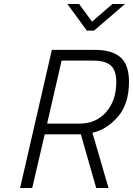

<svg xmlns="http://www.w3.org/2000/svg" viewBox="-20 -946 669 966"><path d="M609 -926 453 -792H417L319 -926H378L443 -837L546 -926ZM629 -535Q629 -423 573 -358.5Q517 -294 445 -278Q445 -278 526 0H464L387 -270H205L142 0H81L241 -695H457Q544 -695 586.5 -657.5Q629 -620 629 -535ZM565 -533Q565 -592 537.5 -616.5Q510 -641 449 -641H290L217 -324H379Q463 -324 514 -382Q565 -440 565 -533Z"/></svg>

Font: Titillium Web Light
Style: Italic
Weight: 300
Italic angle: -13°
Version: Version 1.002;PS 57.000;hotconv 1.0.70;makeotf.lib2.5.55311